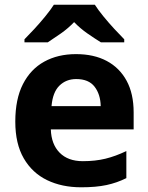

<svg xmlns="http://www.w3.org/2000/svg" viewBox="-20 -786 631 816"><path d="M303 -556Q379 -556 433.5 -527Q488 -498 518 -443Q548 -388 548 -308V-236H196Q198 -173 233.5 -137Q269 -101 332 -101Q385 -101 428 -111.5Q471 -122 517 -144V-29Q477 -9 432.5 0.5Q388 10 325 10Q243 10 180 -20.5Q117 -51 81 -113Q45 -175 45 -269Q45 -365 77.5 -428.5Q110 -492 168 -524Q226 -556 303 -556ZM304 -450Q261 -450 232.5 -422Q204 -394 199 -335H408Q407 -385 382 -417.5Q357 -450 304 -450ZM383 -766Q397 -744 419.5 -716.5Q442 -689 466 -663Q490 -637 508 -619V-606H409Q383 -622 352 -643.5Q321 -665 295 -692Q269 -665 239 -644Q209 -623 183 -606H84V-619Q103 -638 126.5 -663.5Q150 -689 172.5 -716.5Q195 -744 209 -766Z"/></svg>

Font: Noto Sans Sundanese
Style: Regular
Weight: 400
Designer: Monotype Design Team (Regular), Sérgio L. Martins (other weights)
Foundry: Monotype Imaging Inc.
Version: Version 2.003